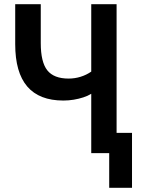

<svg xmlns="http://www.w3.org/2000/svg" viewBox="-20 -725 695 909"><path d="M497 164V0H412V-281Q396 -271 374.5 -264Q353 -257 329 -253Q305 -249 280 -249Q166 -249 109 -315.5Q52 -382 52 -516V-705H173V-521Q173 -431 204 -392Q235 -353 305 -353Q334 -353 361.5 -361.5Q389 -370 412 -386V-705H532V-96H605V164Z"/></svg>

Font: Nunito Sans 10pt Condensed
Style: Bold
Weight: 700
Width: 3
Designer: Vernon Adams
Foundry: Vernon Adams
Version: Version 3.101;gftools[0.9.27]